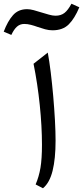

<svg xmlns="http://www.w3.org/2000/svg" viewBox="-82 -1005 447 1034"><path d="M64 -955.6Q79.6 -955.6 99.9 -950.2Q120.1 -944.8 141.1 -938Q162.1 -931.6 181.9 -926Q201.7 -920.4 216.8 -920.4Q246.1 -920.4 265.4 -935.5Q284.7 -950.7 302.7 -984.9L345.2 -965.8Q320.3 -905.8 288.3 -873.8Q256.3 -841.8 200.7 -841.8Q181.2 -841.8 160.9 -847.4Q140.6 -853 120.6 -859.9Q102.1 -866.7 84 -871.3Q65.9 -876 48.8 -876Q25.9 -876 9.5 -861.6Q-6.8 -847.2 -21 -816.9L-62 -834.5Q-40.5 -891.1 -12 -923.3Q16.6 -955.6 64 -955.6ZM175.3 -721.7Q183.6 -677.2 191.2 -615.7Q198.7 -554.2 204.6 -487.3Q210.4 -420.4 213.9 -357.7Q217.3 -294.9 217.3 -247.6Q217.3 -149.9 201.2 -85.2Q185.1 -20.5 149.4 8.8L109.9 -11.7Q127.9 -53.7 136 -101.8Q144 -149.9 144 -225.1Q144 -324.2 132.1 -439.9Q120.1 -555.7 98.6 -661.6Z"/></svg>

Font: Pinar DS3-Regular
Style: Regular
Weight: 400
Designer: Amin Abedi
Version: Version 2.000